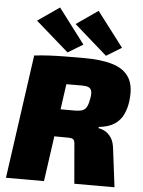

<svg xmlns="http://www.w3.org/2000/svg" viewBox="-63 -1017 794 1066"><g transform="rotate(5 334.5 -484.0)"><path d="M387 -700Q483 -700 547 -680Q611 -660 639 -612.5Q667 -565 656 -482Q651 -443 635.5 -409.5Q620 -376 588 -354Q556 -332 500 -326L499 -319Q516 -317 535.5 -306.5Q555 -296 570.5 -273Q586 -250 590 -208L616 0H392L374 -209Q373 -238 365 -245Q357 -252 334 -252Q257 -253 209 -253Q161 -253 128.5 -254Q96 -255 65 -257L81 -405H355Q385 -405 401.5 -411Q418 -417 426.5 -434.5Q435 -452 440 -484Q444 -508 440 -522Q436 -536 423 -541.5Q410 -547 385 -547Q278 -547 206.5 -545.5Q135 -544 110 -541L108 -690Q153 -695 192.5 -697Q232 -699 278 -699.5Q324 -700 387 -700ZM320 -690 223 0H11L108 -690ZM443 -968 590 -775 505 -723 322 -884ZM228 -968 375 -774 291 -723 107 -884Z"/></g></svg>

Font: Exo 2 Black
Style: Italic
Weight: 900
Italic angle: -8°
Designer: Natanael Gama
Foundry: Natanael Gama
Version: Version 2.010